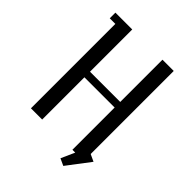

<svg xmlns="http://www.w3.org/2000/svg" viewBox="-172 -606 772 772"><g transform="rotate(45 214.0 -220.0)"><path d="M32.2 -480V-512.2H127.9V-272H299.8V-512.2H363.8V-40L394 -25.9L319.8 71.8L290 58.1L315.9 0H299.8V-240.2H127.9V0H64V-480Z"/></g></svg>

Font: Gawaa
Style: Regular
Weight: 400
Designer: T. Christopher White
Version: Version 1.0